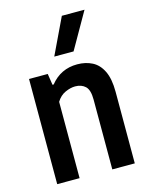

<svg xmlns="http://www.w3.org/2000/svg" viewBox="-120 -884 749 961"><g transform="rotate(-15 254.0 -404.0)"><path d="M55 0V-545H152L161 -486.5H167Q220.5 -553.5 306.5 -553.5Q349.5 -553.5 383.5 -536.2Q417.5 -519 437.2 -478.8Q457 -438.5 457 -370.5V0H340.5V-362Q340.5 -412 320.5 -430.8Q300.5 -449.5 268 -449.5Q244 -449.5 216.5 -437.2Q189 -425 171 -395.5V0ZM206 -620.5 295.5 -808H413L306 -620.5Z"/></g></svg>

Font: Encode Sans Condensed SemiBold
Style: Regular
Weight: 600
Width: 3
Designer: Multiple Designers
Foundry: Impallari Type
Version: Version 3.000; ttfautohint (v1.8.3) -l 8 -r 50 -G 200 -x 14 